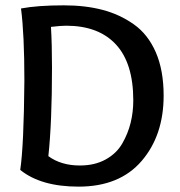

<svg xmlns="http://www.w3.org/2000/svg" viewBox="-20 -693 678 723"><path d="M56.2 -53.2Q69.8 -144 71.8 -389.2Q71.8 -564 59.1 -661.1Q122.1 -672.9 220.2 -672.9Q300.8 -672.9 365.5 -656Q430.2 -639.2 483.6 -601.6Q537.1 -564 566.7 -496.1Q596.2 -428.2 596.2 -333Q596.2 -183.1 513.2 -86.7Q430.2 9.8 275.9 9.8Q133.8 9.8 56.2 -53.2ZM171.9 -591.8Q175.8 -526.9 175.8 -439Q175.8 -231.9 162.1 -105Q210 -69.8 280.8 -69.8Q336.9 -69.8 377.9 -92.5Q418.9 -115.2 440.4 -152.6Q461.9 -189.9 471.9 -230.5Q481.9 -271 481.9 -314.9Q481.9 -455.1 416.5 -525.6Q351.1 -596.2 229 -596.2Q210 -596.2 171.9 -591.8Z"/></svg>

Font: Sukar
Style: Bold
Weight: 700
Designer: Dario Muhafara - Ghiath Alsory
Foundry: Dario Muhafara - Ghiath Alsory
Version: Version 1.00 March 27, 2016, initial release